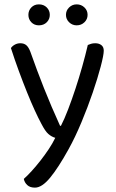

<svg xmlns="http://www.w3.org/2000/svg" viewBox="-20 -669 529 879"><path d="M169 -103Q156 -127 139 -164Q122 -201 103.5 -247Q85 -293 66 -344.5Q47 -396 30 -449Q37 -459 48.5 -465Q60 -471 73 -471Q90 -471 100.5 -462Q111 -453 119 -432Q149 -347 181.5 -265Q214 -183 255 -93H259Q275 -124 292 -168.5Q309 -213 325.5 -263Q342 -313 356.5 -364.5Q371 -416 382 -463Q389 -466 397 -468.5Q405 -471 416 -471Q433 -471 444 -462.5Q455 -454 455 -437Q455 -417 441 -364Q427 -311 404.5 -245Q382 -179 353 -109.5Q324 -40 294 14Q247 99 209.5 144.5Q172 190 140 190Q117 190 104.5 178Q92 166 89 150Q105 136 125 114Q145 92 165 66.5Q185 41 203 14Q221 -13 233 -38Q216 -43 201.5 -55.5Q187 -68 169 -103ZM208 -601Q208 -581 194 -567Q180 -553 158 -553Q137 -553 123.5 -567Q110 -581 110 -601Q110 -621 123.5 -635Q137 -649 158 -649Q180 -649 194 -635Q208 -621 208 -601ZM381 -601Q381 -581 366.5 -567Q352 -553 331 -553Q311 -553 296.5 -567Q282 -581 282 -601Q282 -621 296.5 -635Q311 -649 331 -649Q352 -649 366.5 -635Q381 -621 381 -601Z"/></svg>

Font: Baloo Chettan 2
Style: Regular
Weight: 400
Designer: Maithili Shingre, Unnati Kotecha and Ek Type
Foundry: Ek Type
Version: Version 1.640;hotconv 1.0.111;makeotfexe 2.5.65597; ttfautoh